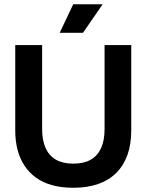

<svg xmlns="http://www.w3.org/2000/svg" viewBox="-20 -873 692 907"><path d="M326 14Q271 14 227 2Q183 -10 150.5 -33.5Q118 -57 96 -90Q74 -123 63 -165Q52 -207 52 -257V-660H179V-263Q179 -210 195.5 -173.5Q212 -137 244.5 -118.5Q277 -100 326 -100Q376 -100 408.5 -118.5Q441 -137 457.5 -173.5Q474 -210 474 -263V-660H600V-257Q600 -127 529.5 -56.5Q459 14 326 14ZM372 -718H262L326 -853H465Z"/></svg>

Font: Bricolage Grotesque 72pt SemiBold
Style: Regular
Weight: 600
Version: Version 1.001;gftools[0.9.33.dev8+g029e19f]